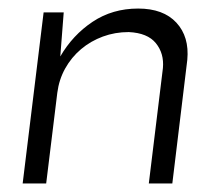

<svg xmlns="http://www.w3.org/2000/svg" viewBox="-20 -429 520 449"><path d="M82 -400H129L121 -297Q150 -347 196.5 -378Q243 -409 303 -409Q362 -409 392.5 -376Q423 -343 418 -289L383 0H328L361 -270Q364 -304 344.5 -328Q325 -352 281 -354Q249 -354 220.5 -343.5Q192 -333 169.5 -314Q147 -295 132.5 -269Q118 -243 114 -212L88 0H33Z"/></svg>

Font: Josefin Sans
Style: Italic
Weight: 400
Italic angle: -7.5°
Designer: Santiago Orozco
Foundry: Typemade